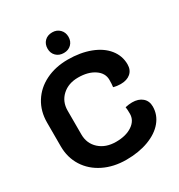

<svg xmlns="http://www.w3.org/2000/svg" viewBox="-209 -1041 1105 1187"><g transform="rotate(-30 343.0 -447.0)"><path d="M35 -266V-436Q35 -516 73.5 -578Q112 -640 181.5 -674.5Q251 -709 340 -709Q429 -709 499 -682.5Q569 -656 607.5 -608Q646 -560 646 -499Q646 -459 620 -436.5Q594 -414 549 -414Q523 -414 498 -421Q501 -442 501 -472Q501 -520 456 -550.5Q411 -581 340 -581Q270 -581 226 -540.5Q182 -500 182 -436V-266Q182 -201 227.5 -160Q273 -119 346 -119Q417 -119 461.5 -149Q506 -179 506 -227Q506 -260 503 -275Q530 -281 552 -281Q597 -281 624 -258Q651 -235 651 -195Q651 -136 612.5 -89.5Q574 -43 504.5 -17Q435 9 346 9Q256 9 185 -26Q114 -61 74.5 -123.5Q35 -186 35 -266ZM266 -829Q266 -862 286.5 -882.5Q307 -903 341 -903Q373 -903 394 -882Q415 -861 415 -829Q415 -797 394.5 -776.5Q374 -756 341 -756Q308 -756 287 -776.5Q266 -797 266 -829Z"/></g></svg>

Font: K2D ExtraBold
Style: Regular
Weight: 800
Designer: Katatrad Aksorn Co.,Ltd.
Foundry: Cadson Demak Co.,Ltd.
Version: Version 1.000; ttfautohint (v1.6)